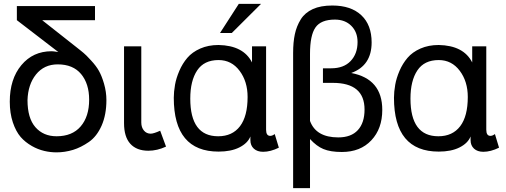

<svg xmlns="http://www.w3.org/2000/svg" viewBox="-20 -760 2575 978"><path d="M273.9 -432.1Q204.6 -432.1 163.1 -380.4Q122.6 -329.6 120.1 -250Q120.1 -158.2 160.2 -112.3Q200.7 -65.9 268.1 -65.9Q347.7 -65.9 390.6 -115.7Q434.1 -166 434.1 -252Q434.1 -333.5 393.1 -382.8Q352.1 -432.1 273.9 -432.1ZM29.8 -242.2Q29.8 -357.4 88.9 -428.2Q147.9 -499 243.2 -499Q251 -499 276.9 -495.1L65.9 -657.2V-729H463.9V-657.2H194.8L370.1 -519Q379.9 -511.2 392.1 -501.5Q404.3 -491.7 405.8 -490.2Q417 -481.4 443.4 -452.6Q470.2 -423.8 483.9 -398.9Q498.5 -373 509.8 -334Q522 -292 522 -250Q522 -175.8 497.6 -120.1Q473.1 -64.9 433.1 -37.1Q392.1 -8.8 352.1 3.4Q310.1 16.1 268.1 16.1Q236.3 16.1 205.6 8.8Q172.4 1 142.6 -16.1Q108.4 -35.6 85.4 -62Q61 -90.3 45.4 -136.7Q29.8 -183.6 29.8 -242.2Z M699.7 -136.2Q699.7 -110.8 713.4 -94.7Q726.6 -79.1 747.6 -79.1Q762.7 -79.1 795.9 -94.2L825.7 -13.2Q780.3 7.8 735.8 7.8Q675.8 7.8 643.6 -27.8Q611.8 -63 611.8 -132.8V-523.9H699.7Z M1196.3 -740.2H1309.6L1160.6 -591.8H1100.6ZM1241.2 -266.1Q1241.2 -344.7 1200.7 -398.9Q1159.7 -454.1 1093.3 -454.1Q1019.5 -454.1 984.4 -401.4Q949.2 -348.6 949.2 -257.8Q949.2 -65.9 1091.3 -65.9Q1163.6 -65.9 1202.6 -117.2Q1241.2 -168 1241.2 -266.1ZM865.2 -262.2Q865.2 -292 871.6 -328.6Q877.4 -361.8 893.6 -399.4Q909.2 -436 934.1 -465.3Q959 -494.6 1000 -512.7Q1041 -530.8 1093.3 -530.8Q1220.2 -528.3 1263.7 -441.9V-523.9H1335.4V-99.1Q1335.4 -67.9 1356.4 -67.9Q1367.2 -67.9 1379.4 -77.1L1400.4 -7.8Q1357.9 13.2 1320.3 13.2Q1290.5 13.2 1272.9 -2.9Q1255.4 -19 1255.4 -45.9V-64.9Q1241.7 -30.3 1198.7 -8.8Q1156.7 12.2 1093.3 12.2Q865.2 12.2 865.2 -262.2Z M1801.3 -545.9Q1801.3 -596.7 1769.5 -628.4Q1737.8 -660.2 1686 -660.2Q1614.7 -660.2 1586.9 -620.1Q1559.1 -580.1 1559.1 -485.8V-144Q1589.8 -60.1 1703.1 -60.1Q1768.6 -60.1 1802.7 -97.2Q1836.9 -134.3 1836.9 -202.1Q1836.9 -337.9 1675.3 -337.9H1625V-412.1H1667Q1730.5 -412.1 1765.6 -448.7Q1801.3 -485.8 1801.3 -545.9ZM1473.1 -490.2Q1473.1 -544.9 1481.9 -585.9Q1490.7 -627 1512.2 -661.6Q1533.2 -695.3 1573.7 -713.9Q1613.3 -731.9 1672.9 -731.9Q1768.1 -731.9 1820.8 -682.1Q1873 -632.8 1873 -543.9Q1873 -425.8 1769 -388.2Q1927.2 -358.4 1927.2 -200.2Q1927.2 -104.5 1871.6 -45.4Q1815.9 14.2 1721.2 14.2Q1663.1 14.2 1627 -1Q1592.8 -15.1 1559.1 -51.8V198.2H1473.1Z M2362.8 -266.1Q2362.8 -344.7 2322.3 -398.9Q2281.2 -454.1 2214.8 -454.1Q2141.1 -454.1 2106 -401.4Q2070.8 -348.6 2070.8 -257.8Q2070.8 -65.9 2212.9 -65.9Q2285.2 -65.9 2324.2 -117.2Q2362.8 -168 2362.8 -266.1ZM1986.8 -262.2Q1986.8 -292 1993.2 -328.6Q1999 -361.8 2015.1 -399.4Q2030.8 -436 2055.7 -465.3Q2080.6 -494.6 2121.6 -512.7Q2162.6 -530.8 2214.8 -530.8Q2341.8 -528.3 2385.3 -441.9V-523.9H2457V-99.1Q2457 -67.9 2478 -67.9Q2488.8 -67.9 2501 -77.1L2522 -7.8Q2479.5 13.2 2441.9 13.2Q2412.1 13.2 2394.5 -2.9Q2377 -19 2377 -45.9V-64.9Q2363.3 -30.3 2320.3 -8.8Q2278.3 12.2 2214.8 12.2Q1986.8 12.2 1986.8 -262.2Z"/></svg>

Font: Miedinger*
Style: Book
Weight: 400
Version: Version 001.000